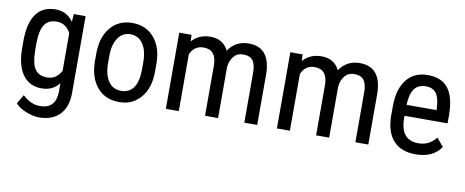

<svg xmlns="http://www.w3.org/2000/svg" viewBox="-63 -780 3016 1246"><g transform="rotate(10 1445.0 -156.5)"><path d="M133.3 -276.9V-227.1Q133.3 -144 158.2 -105Q183.1 -66.4 239.7 -66.9Q300.8 -66.9 331.5 -127.4V-375Q299.3 -434.6 240.7 -434.6Q184.1 -434.6 159.2 -396Q133.8 -357.4 133.3 -276.9ZM47.4 -218.3V-273.4Q47.4 -390.6 90.3 -450.7Q133.8 -511.2 218.3 -511.2Q294.4 -511.2 335.4 -449.7L339.4 -500V-502H340.8H415H417V-500V2.9Q417 96.7 368.7 147Q320.3 197.3 232.4 197.8Q194.3 197.8 147 179.2Q100.1 160.6 76.7 133.3L75.7 132.3L76.7 131.3L109.9 74.7L110.8 72.8L112.8 74.2Q164.1 124 226.1 124Q328.6 124 331.5 13.7V-45.4Q317.9 -26.9 300.5 -14.9Q283.2 -2.9 262.7 3.2Q242.2 9.3 217.8 9.3Q137.2 9.3 93.3 -49.8Q49.3 -108.4 47.4 -218.3Z M613.3 -274.4V-227.1Q613.3 -150.9 643.6 -107.4Q673.8 -64.5 725.6 -64.5Q834 -64.5 837.4 -217.8V-273.9Q837.4 -349.6 807.1 -393.6Q776.4 -437 724.6 -437Q673.8 -437 643.6 -393.6Q613.3 -349.6 613.3 -274.4ZM527.3 -219.7V-273.9Q527.3 -383.3 581.1 -447.3Q634.8 -511.2 724.6 -511.2Q814.5 -511.2 868.2 -448.7Q921.9 -386.7 923.3 -279.8V-227.1Q923.3 -118.2 869.6 -54.7Q852.1 -33.7 830.3 -19.3Q808.6 -4.9 782.2 2.2Q755.9 9.3 725.6 9.3Q635.7 9.3 582.5 -52.7Q529.3 -114.3 527.3 -219.7Z M1405.8 -406.7Q1382.3 -378.4 1378.4 -335.4V-2V0H1377H1293.9H1292.5V-2V-333Q1291 -434.6 1207.5 -434.6Q1145.5 -434.6 1119.6 -374.5V-2V0H1117.7H1036.1H1034.2V-2V-500V-502H1036.1H1113.3H1115.2V-500L1116.7 -458.5Q1163.6 -511.2 1238.8 -511.2Q1323.2 -511.2 1357.4 -440.4Q1405.8 -511.2 1491.2 -511.2Q1632.8 -511.2 1636.2 -337.4V-2V0H1634.8H1552.7H1551.3V-2V-329.1Q1551.3 -382.8 1531.7 -409.2Q1512.2 -435.1 1465.8 -434.6Q1428.7 -434.6 1405.8 -406.7Z M2137.7 -406.7Q2114.3 -378.4 2110.4 -335.4V-2V0H2108.9H2025.9H2024.4V-2V-333Q2022.9 -434.6 1939.5 -434.6Q1877.4 -434.6 1851.6 -374.5V-2V0H1849.6H1768.1H1766.1V-2V-500V-502H1768.1H1845.2H1847.2V-500L1848.6 -458.5Q1895.5 -511.2 1970.7 -511.2Q2055.2 -511.2 2089.4 -440.4Q2137.7 -511.2 2223.1 -511.2Q2364.7 -511.2 2368.2 -337.4V-2V0H2366.7H2284.7H2283.2V-2V-329.1Q2283.2 -382.8 2263.7 -409.2Q2244.1 -435.1 2197.8 -434.6Q2160.6 -434.6 2137.7 -406.7Z M2765.6 -296.9V-306.2Q2762.2 -377 2739.7 -407.2Q2717.3 -437 2671.4 -437Q2620.6 -437 2595.7 -402.8Q2571.3 -368.7 2567.9 -296.9ZM2778.8 -9.8Q2737.3 9.3 2680.7 9.3Q2584.5 9.3 2533.7 -46.9Q2482.9 -103 2481.9 -210.9V-271Q2481.9 -383.3 2531.2 -447.3Q2581.1 -511.2 2671.4 -511.2Q2762.2 -511.2 2806.2 -454.6Q2850.1 -398.4 2851.1 -279.8V-226.6V-224.6H2849.1H2567.4V-214.8Q2567.4 -135.7 2597.7 -100.1Q2627.9 -64.5 2685.5 -64.5Q2722.2 -64.5 2749.5 -78.1Q2776.9 -91.8 2801.3 -120.6L2802.2 -122.6L2803.7 -121.1L2846.7 -68.8L2847.7 -67.9L2846.7 -66.4Q2819.8 -28.3 2778.8 -9.8Z"/></g></svg>

Font: MAUL Condensed
Style: Condensed Regular
Weight: 400
Designer: MAUL
Version: Version 1.0; 2020; ttfautohint (v1.8.3)